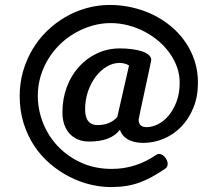

<svg xmlns="http://www.w3.org/2000/svg" viewBox="-20 -713 860 781"><path d="M233.9 -255.9Q233.9 -311 251.7 -358.6Q269.5 -406.2 301 -441.2Q332.5 -476.1 375.2 -496.1Q418 -516.1 467.8 -516.1Q494.6 -516.1 517.8 -512.9Q541 -509.8 558.3 -503.9Q575.7 -498 585.4 -489.3Q595.2 -480.5 595.2 -469.2Q595.2 -466.8 588.6 -436.3Q582 -405.8 569.3 -346.7Q543.9 -230.5 543.9 -226.1Q543.9 -195.8 577.1 -195.8Q599.1 -195.8 622.8 -207.8Q646.5 -219.7 666 -242.9Q685.5 -266.1 698.2 -299.8Q710.9 -333.5 710.9 -377Q710.9 -409.2 700.2 -439.5Q689.5 -469.7 670.2 -496.8Q650.9 -523.9 624.5 -546.4Q598.1 -568.8 566.9 -585Q535.6 -601.1 500.7 -610.1Q465.8 -619.1 430.2 -619.1Q393.1 -619.1 356.7 -608.9Q320.3 -598.6 287.4 -580.1Q254.4 -561.5 226.3 -534.9Q198.2 -508.3 177.7 -475.3Q157.2 -442.4 145.5 -404.1Q133.8 -365.7 133.8 -323.2Q133.8 -267.1 154.8 -213.6Q175.8 -160.2 215.1 -118.4Q254.4 -76.7 310.1 -51.3Q365.7 -25.9 435.1 -25.9Q532.2 -25.9 615.2 -83Q620.6 -86.9 627 -86.9Q633.3 -86.9 639.6 -83.3Q646 -79.6 650.9 -73.7Q655.8 -67.9 658.9 -60.5Q662.1 -53.2 662.1 -45.9Q662.1 -33.2 650.9 -25.9Q622.1 -6.8 596.9 7.1Q571.8 21 546.1 30Q520.5 39.1 492.7 43.5Q464.8 47.9 430.2 47.9Q389.6 47.9 346.4 37.4Q303.2 26.9 262.2 5.9Q221.2 -15.1 184.3 -46.4Q147.5 -77.6 119.9 -118.9Q92.3 -160.2 76.2 -211.2Q60.1 -262.2 60.1 -323.2Q60.1 -375 73.7 -422.6Q87.4 -470.2 111.8 -511.5Q136.2 -552.7 170.4 -586.2Q204.6 -619.6 245.1 -643.3Q285.6 -667 331.8 -679.9Q377.9 -692.9 426.8 -692.9Q473.1 -692.9 517.8 -682.6Q562.5 -672.4 602.3 -653.1Q642.1 -633.8 675.5 -606Q709 -578.1 733.4 -543Q757.8 -507.8 771.5 -466.1Q785.2 -424.3 785.2 -377Q785.2 -319.8 766.6 -274.4Q748 -229 717 -197.3Q686 -165.5 645.8 -148.7Q605.5 -131.8 562 -131.8Q550.8 -131.8 536.9 -133.8Q522.9 -135.7 509.5 -141.4Q496.1 -147 484.9 -157.5Q473.6 -168 467.8 -185.1Q431.2 -137.2 342.8 -137.2Q316.9 -137.2 296.9 -145.8Q276.9 -154.3 262.7 -169.9Q248.5 -185.5 241.2 -207.3Q233.9 -229 233.9 -255.9ZM376 -204.1Q427.2 -204.1 457 -236.8L504.9 -446.8Q487.8 -457 465.8 -457Q439.5 -457 414.3 -442.1Q389.2 -427.2 369.6 -401.6Q350.1 -376 338.1 -341.6Q326.2 -307.1 326.2 -268.1Q326.2 -235.4 339.4 -219.7Q352.5 -204.1 376 -204.1Z"/></svg>

Font: Marmelad
Style: Regular
Weight: 400
Designer: Manvel Shmavonyan
Foundry: Cyreal (www.cyreal.org)
Version: Version 1.000